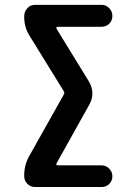

<svg xmlns="http://www.w3.org/2000/svg" viewBox="-20 -750 540 770"><path d="M97.7 -125 235.4 -370.1Q240.2 -377.9 235.4 -384.8L98.6 -606.4Q76.2 -641.6 77.1 -685.5Q77.1 -703.1 89.4 -716.8Q101.6 -730.5 120.1 -730.5H387.7Q405.3 -730.5 418 -717.3Q430.7 -704.1 430.7 -686Q430.7 -668 418.5 -655.3Q406.2 -642.6 387.7 -642.6H210.9Q208 -642.6 206.5 -640.1Q205.1 -637.7 206.1 -635.7L335 -425.8Q365.2 -377 336.9 -328.1L206.1 -93.8Q205.1 -91.8 206.5 -89.4Q208 -86.9 210.9 -86.9H387.7Q405.3 -86.9 418 -73.7Q430.7 -60.5 430.7 -43Q430.7 -25.4 418.5 -12.7Q406.2 0 387.7 0H120.1Q102.5 0 89.8 -12.7Q77.1 -25.4 77.1 -43Q76.2 -87.9 97.7 -125Z"/></svg>

Font: Rounded Mgen+ 1mn medium
Style: Regular
Weight: 500
Designer: [Source Han Sans]
Ryoko NISHIZUKA  (kana & ideographs); Paul D. Hunt (Latin, Greek & Cyrillic); Wenlong ZHANG  (bopomofo
Version: Version 1.059.20150602